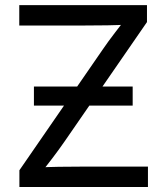

<svg xmlns="http://www.w3.org/2000/svg" viewBox="-20 -748 666 768"><path d="M57.6 0V-66.9L392.1 -551.8Q414.1 -584 439 -616.2Q463.9 -648.4 488.3 -680.2L499 -649.9Q454.6 -647.5 409.9 -646.7Q365.2 -646 321.3 -646H57.1V-727.5H567.9V-659.7L239.3 -183.6Q215.3 -148.9 189.2 -114.7Q163.1 -80.6 137.2 -47.4L127 -77.6Q170.9 -80.1 214.8 -80.8Q258.8 -81.5 302.7 -81.5H571.8V0ZM115.7 -325.7V-401.9H510.7V-325.7Z"/></svg>

Font: Inter 17pt
Style: Regular
Weight: 400
Version: Version 4.001;git-66647c0bb